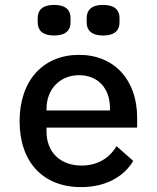

<svg xmlns="http://www.w3.org/2000/svg" viewBox="-20 -752 640 784"><path d="M201 -607C250 -607 268 -630 268 -660V-679C268 -709 250 -732 201 -732C152 -732 134 -709 134 -679V-660C134 -630 152 -607 201 -607ZM401 -607C450 -607 468 -630 468 -660V-679C468 -709 450 -732 401 -732C352 -732 334 -709 334 -679V-660C334 -630 352 -607 401 -607ZM311 12C417 12 489 -35 524 -95L456 -155C427 -107 379 -76 313 -76C224 -76 170 -133 170 -214V-231H540V-272C540 -424 448 -528 303 -528C156 -528 60 -423 60 -257C60 -93 153 12 311 12ZM303 -445C379 -445 429 -392 429 -311V-301H170V-308C170 -388 225 -445 303 -445Z"/></svg>

Font: IBM Plex Mono Medm
Style: Regular
Weight: 500
Monospace: yes
Designer: Mike Abbink, Paul van der Laan, Pieter van Rosmalen
Foundry: Bold Monday
Version: Version 2.004